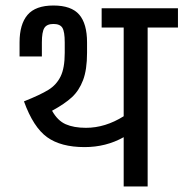

<svg xmlns="http://www.w3.org/2000/svg" viewBox="-20 -677 666 697"><path d="M626 -647V-577H516V0H429V-179Q365 -143 287 -143Q201 -143 151 -179Q101 -215 67 -309Q127 -333 156 -351Q185 -369 200 -399.5Q215 -430 215 -485V-523Q215 -562 206.5 -576Q198 -590 174 -590Q150 -590 141 -575.5Q132 -561 132 -523V-472H51V-523Q51 -589 80 -623Q109 -657 174 -657Q239 -657 267.5 -624Q296 -591 296 -523V-485Q296 -424 281.5 -386Q267 -348 241 -324Q215 -300 169 -275Q189 -239 218.5 -226Q248 -213 292 -213Q362 -213 429 -255V-577H349V-647Z"/></svg>

Font: Biryani
Style: Regular
Weight: 400
Designer: Dan Reynolds and Mathieu Réguer
Foundry: Dan Reynolds and Mathieu Réguer
Version: Version 1.004; ttfautohint (v1.1) -l 5 -r 5 -G 72 -x 0 -D la